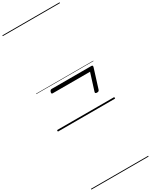

<svg xmlns="http://www.w3.org/2000/svg" viewBox="-490 -1363 1743 2217"><g transform="rotate(-30 381.5 -255.0)"><path d="M618 -164Q602 -164 597 -169.5Q592 -175 596 -187L667 -413H169Q159 -413 156 -419Q153 -425 157 -439Q165 -463 184 -463H715Q736 -463 728 -437L649 -185Q645 -173 638 -168.5Q631 -164 618 -164ZM0 763H763V773H0ZM0 -20H763V0H0ZM0 -505H763V-500H0ZM0 -1283H763V-1273H0Z"/></g></svg>

Font: Playwrite NL Guides
Style: Regular
Weight: 400
Designer: Veronika Burian, José Scaglione
Foundry: TypeTogether
Version: Version 1.003